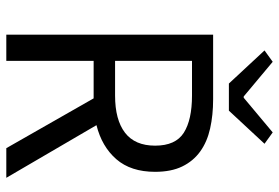

<svg xmlns="http://www.w3.org/2000/svg" viewBox="-158 -727 885 609"><g transform="rotate(90 284.5 -422.5)"><path d="M90 0V-656H295Q345 -656 387.5 -646.5Q430 -637 460.5 -615Q491 -593 508 -558Q525 -523 525 -472Q525 -395 485 -349Q445 -303 377 -286L544 0H450L292 -277H173V0ZM173 -345H283Q360 -345 401 -376.5Q442 -408 442 -472Q442 -537 401 -563Q360 -589 283 -589H173ZM245 -706 140 -819 176 -845 286 -753H290L400 -845L436 -819L331 -706Z"/></g></svg>

Font: CV Source Sans
Style: Regular
Weight: 400
Designer: Paul D. Hunt
Foundry: Adobe Systems Incorporated
Version: Version 3.001